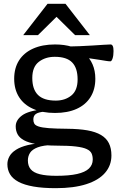

<svg xmlns="http://www.w3.org/2000/svg" viewBox="-20 -747 628 1002"><path d="M271 235Q203 235 154.8 226.5Q106.5 218 76.2 201.8Q46 185.5 32.2 162.2Q18.5 139 18.5 110Q18.5 89 29 69.5Q39.5 50 63.2 34.8Q87 19.5 124.8 10.2Q162.5 1 216.5 0H256.5V9.5Q206 11 177.2 21.8Q148.5 32.5 137 50.2Q125.5 68 125.5 90.5Q125.5 118.5 140.2 136.2Q155 154 187.8 162.2Q220.5 170.5 274 170.5Q340.5 170.5 382.5 161Q424.5 151.5 444.2 132.5Q464 113.5 464 85.5Q464 67 457.8 53.5Q451.5 40 432.5 31Q413.5 22 375.8 17.5Q338 13 275 13Q212 12.5 170.5 5.2Q129 -2 105.2 -15Q81.5 -28 71.8 -46.2Q62 -64.5 62 -87.5Q62 -120 95 -144.5Q128 -169 206 -176.5L209.5 -164Q181 -161.5 167.5 -152.5Q154 -143.5 154 -123Q154 -110.5 159.2 -101.5Q164.5 -92.5 181.8 -86.8Q199 -81 234.8 -78.2Q270.5 -75.5 331 -75Q392 -74.5 435.8 -66.8Q479.5 -59 507.2 -42.5Q535 -26 548.2 0.2Q561.5 26.5 561.5 64.5Q561.5 116.5 528.2 155Q495 193.5 430.2 214.2Q365.5 235 271 235ZM267 -157.5Q201 -157.5 153 -178.8Q105 -200 79.5 -240.2Q54 -280.5 54 -336Q54 -392 79.5 -432Q105 -472 153 -493.5Q201 -515 267 -515Q316.5 -515 355.5 -502.8Q394.5 -490.5 421.5 -467.5Q448.5 -444.5 463 -411.2Q477.5 -378 477.5 -336Q477.5 -280.5 452.2 -240.2Q427 -200 380 -178.8Q333 -157.5 267 -157.5ZM271 -222Q319.5 -222 352.2 -248.5Q385 -275 385 -332.5Q385 -392 356.5 -421.2Q328 -450.5 266 -450.5Q216.5 -450.5 182.5 -424.2Q148.5 -398 148.5 -340Q148.5 -281 178.2 -251.5Q208 -222 271 -222ZM354 -455 325 -505Q359.5 -504.5 395.2 -506Q431 -507.5 463.2 -509.5Q495.5 -511.5 520 -513.2Q544.5 -515 557 -515Q564.5 -515 568.5 -506.8Q572.5 -498.5 572.5 -480.5Q572.5 -457 567.5 -442Q562.5 -427 556 -427Q547.5 -427 535 -429Q522.5 -431 501 -434.5Q479.5 -438 444.2 -443Q409 -448 354 -455ZM101 -563.5 228 -727H322L449 -563.5H372L261.5 -672.5H288.5L178 -563.5Z"/></svg>

Font: Newsreader 7pt
Style: Regular
Weight: 400
Designer: Hugues Gentile
Foundry: Production Type
Version: Version 1.003